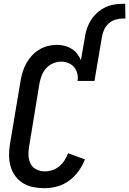

<svg xmlns="http://www.w3.org/2000/svg" viewBox="-20 -978 677 1006"><path d="M214 8Q184 8 155 2.5Q126 -3 102 -17.5Q78 -32 61 -54.5Q44 -77 36 -104.5Q28 -132 27.5 -161.5Q27 -191 32 -222L88 -556Q92 -579 99 -602Q106 -625 118 -646.5Q130 -668 147 -686.5Q164 -705 185.5 -718Q207 -731 231 -737Q255 -743 278 -743Q299 -743 318.5 -738Q338 -733 355 -722.5Q372 -712 384 -696.5Q396 -681 404 -663L425 -784Q428 -807 436 -830Q444 -853 457.5 -874Q471 -895 489.5 -911.5Q508 -928 530.5 -939Q553 -950 576.5 -954Q600 -958 623 -958H636L637 -881H624Q605 -881 585 -875Q565 -869 549.5 -855Q534 -841 525.5 -822Q517 -803 514 -784L475 -554H386Q390 -574 385 -593Q380 -612 368.5 -626Q357 -640 339 -647.5Q321 -655 301 -655Q280 -655 259 -646.5Q238 -638 222.5 -621Q207 -604 199 -583.5Q191 -563 187 -542L132 -207Q128 -184 129.5 -161Q131 -138 141 -119Q151 -100 171 -90Q191 -80 215 -80Q234 -80 254 -86.5Q274 -93 290.5 -106.5Q307 -120 318 -137.5Q329 -155 337 -175L425 -143Q413 -111 392 -82Q371 -53 343 -32Q315 -11 281 -1.5Q247 8 214 8Z"/></svg>

Font: Iosevka SS18 Semibold
Style: Italic
Weight: 600
Italic angle: -9°
Monospace: yes
Designer: Belleve Invis
Foundry: Belleve Invis
Version: Version 25.1.1; ttfautohint (v1.8.4)